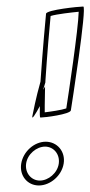

<svg xmlns="http://www.w3.org/2000/svg" viewBox="-20 -558 277 588"><path d="M45 -57C39 -20 64 10 99 10C134 10 169 -20 175 -57C181 -94 155 -124 120 -124C85 -124 51 -94 45 -57ZM121 -516C120 -508 110 -397 104 -308C90 -259 81 -212 79 -202C77 -190 88 -207 102 -233C102 -211 101 -198 104 -198C117 -198 195 -208 197 -220C199 -233 247 -538 235 -538C222 -538 123 -528 121 -516ZM60 -57C64 -86 92 -109 118 -109C144 -109 164 -86 160 -57C156 -28 128 -5 102 -5C76 -5 56 -28 60 -57ZM135 -509C154 -515 201 -520 221 -522C220 -470 189 -264 183 -226C169 -221 134 -216 117 -214V-235L118 -293L112 -283C115 -293 117 -298 119 -306V-309C124 -386 132 -482 135 -509Z"/></svg>

Font: Ampere
Style: OuLnIta
Weight: 400
Version: Version 1